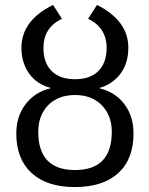

<svg xmlns="http://www.w3.org/2000/svg" viewBox="-20 -748 605 778"><path d="M412 -554Q412 -636 337 -672L373 -728Q500 -664 500 -555Q500 -493 469 -450.5Q438 -408 384 -392V-390Q447 -375 484 -326Q521 -277 521 -207Q521 -103 459 -46.5Q397 10 283 10Q170 10 108 -47Q46 -104 46 -207Q46 -276 83.5 -325.5Q121 -375 184 -390V-392Q129 -407 98 -450Q67 -493 67 -555Q67 -665 195 -728L231 -672Q156 -636 156 -554Q156 -493 189.5 -460Q223 -427 284 -427Q345 -427 378.5 -460Q412 -493 412 -554ZM135 -214Q135 -59 284 -59Q433 -59 433 -214Q433 -280 392.5 -321.5Q352 -363 284 -363Q216 -363 175.5 -322Q135 -281 135 -214Z"/></svg>

Font: Libra Sans
Style: Regular
Weight: 400
Foundry: Context Ltd
Version: Version 1.002